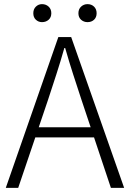

<svg xmlns="http://www.w3.org/2000/svg" viewBox="-20 -908 628 928"><path d="M8 0 262 -729H324L580 0H516L374 -425Q353 -489 333.5 -549Q314 -609 295 -676H291Q272 -609 252.5 -549Q233 -489 212 -425L68 0ZM127 -244V-293H457V-244ZM183 -801Q166 -801 153.5 -812.5Q141 -824 141 -844Q141 -864 153.5 -876Q166 -888 183 -888Q202 -888 215 -876Q228 -864 228 -844Q228 -824 215 -812.5Q202 -801 183 -801ZM403 -801Q385 -801 372 -812.5Q359 -824 359 -844Q359 -864 372 -876Q385 -888 403 -888Q422 -888 434.5 -876Q447 -864 447 -844Q447 -824 434.5 -812.5Q422 -801 403 -801Z"/></svg>

Font: Noto Sans HK Thin Light
Style: Regular
Weight: 300
Version: Version 2.004-H2;hotconv 1.0.118;makeotfexe 2.5.65603